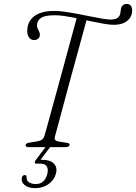

<svg xmlns="http://www.w3.org/2000/svg" viewBox="-20 -768 710 1002"><path d="M264 -711Q287.5 -711 319.2 -706.5Q351 -702 386 -695.2Q421 -688.5 454.5 -681.8Q488 -675 514.8 -670.5Q541.5 -666 556.5 -666Q577.5 -666 589 -672Q600.5 -678 605 -689Q608.5 -698 609.2 -706.5Q610 -715 611 -722Q613.5 -733.5 621 -740.5Q628.5 -747.5 642 -747.5Q654 -747.5 661.8 -739.2Q669.5 -731 669.5 -713Q669.5 -680 643.8 -659.2Q618 -638.5 575 -638.5Q554.5 -638.5 524.5 -643.5Q494.5 -648.5 459.5 -656Q424.5 -663.5 389 -671Q353.5 -678.5 321.8 -683.5Q290 -688.5 267 -688.5Q215.5 -688.5 195 -675Q174.5 -661.5 173.5 -640Q172 -629 176 -620.2Q180 -611.5 184.2 -603.2Q188.5 -595 188 -585.5Q188 -575 179.5 -566.8Q171 -558.5 156.5 -559Q140 -559.5 130.2 -574.5Q120.5 -589.5 122.5 -614Q124 -643 140 -665Q156 -687 187 -699Q218 -711 264 -711ZM266.5 -55Q263 -43 268.5 -37.2Q274 -31.5 286 -29.5L330 -22.5Q346 -19.5 343 -10.5Q341 -5 335.5 -2.5Q330 0 319.5 0H130Q121 0 117 -3.2Q113 -6.5 113.5 -11Q114 -17 119.8 -19.8Q125.5 -22.5 135.5 -24L175.5 -30.5Q190.5 -33 199.2 -39.5Q208 -46 212.5 -60.5Q219.5 -85 230.2 -124Q241 -163 254.2 -211.5Q267.5 -260 282.2 -313.8Q297 -367.5 311.8 -421.8Q326.5 -476 340 -526Q353.5 -576 365 -617.8Q376.5 -659.5 384 -688L435.5 -678Q428 -649.5 416.5 -607.5Q405 -565.5 391.2 -515.2Q377.5 -465 362.5 -410.5Q347.5 -356 333 -302.2Q318.5 -248.5 305.8 -200.5Q293 -152.5 282.8 -114.8Q272.5 -77 266.5 -55ZM221 -5H245L187.5 71.5L175.5 66.5Q182 66 188.2 66Q194.5 66 201.5 66Q242 66 261.2 85.8Q280.5 105.5 272 137.5Q263 172 233 193Q203 214 163 214Q129 214 109.2 198.2Q89.5 182.5 94 158.5Q95.5 152.5 99.8 149Q104 145.5 108.5 145.5Q113 145 115.8 147.5Q118.5 150 118.5 154.5Q117.5 175.5 132.2 184Q147 192.5 166.5 192.5Q213.5 192.5 227 139Q233 115.5 224.2 100.8Q215.5 86 190.5 86H171.5Q162 86 161.5 80.2Q161 74.5 166.5 67.5Z"/></svg>

Font: Fraunces ExtraLight
Style: Italic
Weight: 250
Italic angle: -16°
Version: Version 1.000;[b76b70a41]